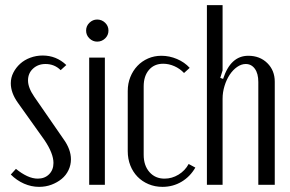

<svg xmlns="http://www.w3.org/2000/svg" viewBox="-20 -719 1128 747"><path d="M216 -446Q192 -470 157 -470Q128 -470 108.5 -452Q89 -434 89 -406Q89 -378 113 -343L227 -178Q256 -138 256 -99Q256 -77 246.5 -57Q237 -37 220 -23Q203 -9 180.5 -0.5Q158 8 132 8Q102 8 73.5 -4.5Q45 -17 22 -40L42 -62Q64 -44 85.5 -34Q107 -24 127 -24Q154 -24 171 -41Q188 -58 188 -85Q188 -122 153 -174L49 -320Q22 -358 22 -395Q22 -417 32 -436.5Q42 -456 58.5 -471Q75 -486 98 -494.5Q121 -503 146 -503Q199 -503 238 -466Z M315 -600Q315 -618 328 -630.5Q341 -643 358 -643Q376 -643 389 -630.5Q402 -618 402 -600Q402 -582 389 -569.5Q376 -557 358 -557Q341 -557 328 -569.5Q315 -582 315 -600ZM388 -495V0H327V-495Z M477 -365Q477 -394 487 -419Q497 -444 514.5 -462.5Q532 -481 556 -491.5Q580 -502 608 -502Q639 -502 668.5 -489.5Q698 -477 718 -455L696 -435Q680 -452 658.5 -461.5Q637 -471 615 -471Q580 -471 559.5 -447Q539 -423 539 -383V-117Q539 -75 561.5 -49.5Q584 -24 620 -24Q649 -24 674.5 -39.5Q700 -55 714 -81L740 -67Q720 -32 686.5 -12Q653 8 612 8Q583 8 558 -2.5Q533 -13 515 -31.5Q497 -50 487 -75.5Q477 -101 477 -131Z M848 -412Q877 -502 946 -502Q991 -502 1020 -473.5Q1049 -445 1049 -401V0H985V-400Q985 -433 971.5 -451.5Q958 -470 936 -470Q919 -470 902.5 -458.5Q886 -447 873.5 -428Q861 -409 853.5 -384.5Q846 -360 846 -335V0H785V-699H846V-445L837 -416Z"/></svg>

Font: Moniqa Paragraph
Style: Regular
Weight: 400
Designer: Rajesh Rajput
Foundry: Rajesh Rajput
Version: Version 1.000